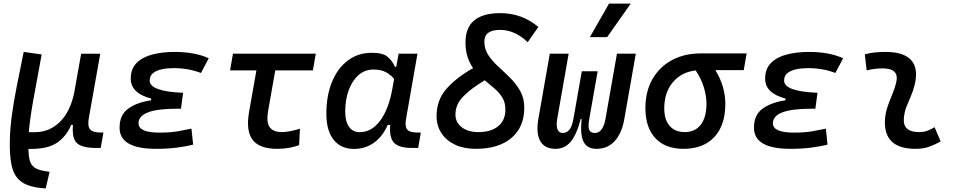

<svg xmlns="http://www.w3.org/2000/svg" viewBox="-20 -815 5313 1064"><path d="M233.4 229 225.6 228.5Q143.1 223.1 101.1 194.1Q59.1 165 45.4 106.4Q31.7 47.9 34.7 -45.9Q36.6 -108.9 46.1 -179Q55.7 -249 72.3 -334.2Q88.9 -419.4 111.3 -527.3L210.9 -513.2Q181.6 -357.9 163.6 -255.4Q145.5 -152.8 139.6 -82.5H174.3Q254.9 -82.5 313.5 -141.1Q372.1 -199.7 393.1 -310.5L394.5 -320.8Q395 -323.2 395.5 -325.7V-325.2L429.7 -517.1H535.6L472.2 -160.6Q464.4 -116.2 479 -98.4Q493.7 -80.6 539.1 -80.6H553.2L538.1 4.9H512.7Q435.1 4.9 406.5 -21.7Q377.9 -48.3 384.3 -122.6H374Q349.1 -60.5 296.6 -24.4Q244.1 11.7 142.6 10.3H137.2Q138.2 48.8 144.8 74Q151.4 99.1 171.1 113.3Q190.9 127.4 232.4 133.8L254.9 137.2Z M844.2 9.8Q642.6 9.8 642.6 -107.4Q642.6 -179.2 691.9 -213.9Q741.2 -248.5 816.4 -258.8L818.4 -268.6Q704.6 -298.3 704.6 -378.9Q704.6 -434.6 737.8 -467Q771 -499.5 826.2 -513.4Q881.3 -527.3 946.8 -527.3Q1060.1 -527.3 1136.7 -492.2L1093.8 -410.6Q1023.4 -437.5 941.9 -437.5Q907.2 -437.5 877 -431.2Q846.7 -424.8 828.1 -409.9Q809.6 -395 809.6 -368.7Q809.6 -308.1 994.6 -300.8L982.9 -212.4H957.5Q747.6 -212.4 747.6 -131.8Q747.6 -80.1 863.8 -80.1Q924.8 -80.1 966.6 -87.6Q1008.3 -95.2 1041 -102.1L1050.3 -13.7Q1009.3 -2.9 957.3 3.4Q905.3 9.8 844.2 9.8Z M1517.1 9.8Q1418 9.8 1379.9 -40Q1341.8 -89.8 1360.4 -195.3L1400.9 -424.8H1254.9L1271 -517.6H1730L1713.9 -424.8H1505.4L1465.8 -200.2Q1455.1 -139.6 1473.9 -111.3Q1492.7 -83 1543 -83Q1580.1 -83 1642.1 -101.6L1637.7 -10.7Q1583 9.8 1517.1 9.8Z M2175.8 -444.3 2189 -517.6H2293.5L2230 -154.8Q2223.1 -115.7 2236.1 -98.1Q2249 -80.6 2292 -80.6H2312L2297.4 4.9H2262.7Q2190.9 4.9 2163.6 -23.9Q2136.2 -52.7 2142.6 -122.6H2128.4Q2101.1 -59.1 2052.7 -24.4Q2004.4 10.3 1941.9 10.3Q1868.7 10.3 1828.6 -40.8Q1788.6 -91.8 1788.6 -184.1Q1788.6 -285.6 1820.1 -361.8Q1851.6 -438 1908.2 -480.2Q1964.8 -522.5 2040.5 -522.5Q2101.1 -522.5 2127.4 -500.7Q2153.8 -479 2168.9 -444.3ZM2048.8 -429.7Q2002.4 -429.7 1967.3 -399.2Q1932.1 -368.7 1912.6 -315.9Q1893.1 -263.2 1893.1 -196.3Q1893.1 -141.6 1914.3 -112.1Q1935.5 -82.5 1973.6 -82.5Q2039.1 -82.5 2086.7 -146.2Q2134.3 -210 2154.8 -325.7L2164.1 -377.9Q2148.4 -397.5 2121.1 -413.6Q2093.8 -429.7 2048.8 -429.7Z M2616.2 9.8Q2551.3 9.8 2502.4 -12.9Q2453.6 -35.6 2426.5 -76.7Q2399.4 -117.7 2399.4 -171.9Q2399.4 -261.7 2455.1 -324Q2510.7 -386.2 2601.6 -437.5Q2583 -463.9 2571.3 -498.8Q2559.6 -533.7 2559.6 -580.6Q2559.6 -742.2 2752.4 -742.2Q2872.6 -742.2 2963.4 -665.5L2904.3 -581.1Q2833.5 -649.4 2751 -649.4Q2664.1 -649.4 2664.1 -584.5Q2664.1 -542.5 2686.5 -509Q2709 -475.6 2741.9 -445.6Q2774.9 -415.5 2807.6 -383.1Q2840.3 -350.6 2862.8 -311Q2885.3 -271.5 2885.3 -218.3Q2885.3 -110.8 2814.2 -50.5Q2743.2 9.8 2616.2 9.8ZM2666.5 -370.1Q2591.8 -325.7 2547.9 -281.2Q2503.9 -236.8 2503.9 -180.2Q2503.9 -136.7 2538.8 -109.9Q2573.7 -83 2631.3 -83Q2701.7 -83 2741.2 -116Q2780.8 -148.9 2780.8 -207.5Q2780.8 -246.6 2763.9 -274.2Q2747.1 -301.8 2720.9 -324Q2694.8 -346.2 2666.5 -370.1Z M3286.1 9.8Q3233.4 9.8 3213.9 -29.5Q3194.3 -68.8 3203.1 -156.2H3198.2Q3175.8 -68.8 3142.6 -29.5Q3109.4 9.8 3058.6 9.8Q2998 9.8 2973.9 -33.4Q2949.7 -76.7 2963.4 -156.2L3026.9 -517.6H3131.3L3067.9 -156.2Q3061.5 -119.1 3069.3 -98.6Q3077.1 -78.1 3098.6 -78.1Q3120.1 -78.1 3135 -95.7Q3149.9 -113.3 3157.7 -156.2L3204.1 -419.9H3292L3245.6 -156.2Q3237.8 -112.8 3245.1 -95.5Q3252.4 -78.1 3277.3 -78.1Q3299.3 -78.1 3314.2 -98.6Q3329.1 -119.1 3335.4 -156.2L3398.9 -517.6H3503.4L3439.9 -156.2Q3426.3 -76.7 3386.7 -33.4Q3347.2 9.8 3286.1 9.8ZM3249 -609.4 3355 -794.9H3475.1L3344.7 -609.4Z M3767.1 9.8Q3667 9.8 3611.8 -49.3Q3556.6 -108.4 3556.6 -215.8Q3556.6 -307.1 3595 -375.2Q3633.3 -443.4 3702.4 -481.2Q3771.5 -519 3863.8 -519H4117.7L4101.6 -426.3H3944.3Q3972.2 -381.3 3985.8 -334.2Q3999.5 -287.1 3999.5 -240.2Q3999.5 -121.1 3938.7 -55.7Q3877.9 9.8 3767.1 9.8ZM3835.4 -424.8Q3755.9 -415.5 3708.5 -358.9Q3661.1 -302.2 3661.1 -213.9Q3661.1 -151.9 3690.9 -117.4Q3720.7 -83 3774.4 -83Q3832 -83 3863.5 -124Q3895 -165 3895 -240.2Q3895 -282.2 3880.9 -329.8Q3866.7 -377.4 3835.4 -424.8Z M4359.9 9.8Q4158.2 9.8 4158.2 -107.4Q4158.2 -179.2 4207.5 -213.9Q4256.8 -248.5 4332 -258.8L4334 -268.6Q4220.2 -298.3 4220.2 -378.9Q4220.2 -434.6 4253.4 -467Q4286.6 -499.5 4341.8 -513.4Q4397 -527.3 4462.4 -527.3Q4575.7 -527.3 4652.3 -492.2L4609.4 -410.6Q4539.1 -437.5 4457.5 -437.5Q4422.9 -437.5 4392.6 -431.2Q4362.3 -424.8 4343.8 -409.9Q4325.2 -395 4325.2 -368.7Q4325.2 -308.1 4510.3 -300.8L4498.5 -212.4H4473.1Q4263.2 -212.4 4263.2 -131.8Q4263.2 -80.1 4379.4 -80.1Q4440.4 -80.1 4482.2 -87.6Q4523.9 -95.2 4556.6 -102.1L4565.9 -13.7Q4524.9 -2.9 4472.9 3.4Q4420.9 9.8 4359.9 9.8Z M5159.2 -109.9 5192.9 -31.2Q5163.1 -14.2 5129.9 -2.2Q5096.7 9.8 5053.7 9.8Q4874 9.8 4884.3 -153.3Q4886.7 -189.9 4898.7 -224.6Q4910.6 -259.3 4924.6 -292Q4938.5 -324.7 4945.8 -355Q4966.8 -436 4872.1 -436Q4825.7 -436 4782.7 -424.8L4772.5 -513.7Q4801.3 -522 4830.1 -524.7Q4858.9 -527.3 4887.7 -527.3Q4988.8 -527.3 5029.8 -481.2Q5070.8 -435.1 5048.8 -345.2Q5040.5 -310.5 5027.1 -280.5Q5013.7 -250.5 5002.4 -221.2Q4991.2 -191.9 4988.8 -157.7Q4983.4 -83 5072.8 -83Q5097.2 -83 5115.5 -89.1Q5133.8 -95.2 5159.2 -109.9Z"/></svg>

Font: Cascadia Mono PL
Style: Italic
Weight: 400
Italic angle: -10°
Monospace: yes
Designer: Aaron Bell
Foundry: Saja Typeworks
Version: Version 2404.023; ttfautohint (v1.8.4)